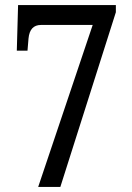

<svg xmlns="http://www.w3.org/2000/svg" viewBox="-20 -734 517 754"><path d="M130 0 344 -636H141Q97 -636 92 -583L88 -535H46L51 -714H435V-686L217 0Z"/></svg>

Font: Noto Serif Georgian Condensed
Style: Regular
Weight: 400
Width: 3
Designer: Monotype Design Team, Akaki Razmadze
Foundry: Google LLC
Version: Version 2.003; ttfautohint (v1.8.4.7-5d5b)